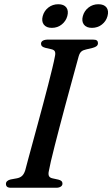

<svg xmlns="http://www.w3.org/2000/svg" viewBox="-20 -887 530 907"><path d="M211 -80.3Q207.2 -64.3 211.2 -55.7Q215.2 -47.1 228.3 -44.5L255.7 -38.5Q266 -35.9 270.6 -31.5Q275.1 -27 275.1 -19.6Q275.1 -10.7 267 -5.4Q258.9 0 245.7 0H32.9Q18.4 0 13.3 -4.9Q8.1 -9.8 8.1 -17.8Q7.8 -26 13.9 -31.5Q19.9 -36.9 30.3 -39.3L60.3 -44.8Q75.7 -47.9 84.6 -56.5Q93.5 -65.1 99.1 -82.1Q104.1 -101.1 113 -134.5Q122 -167.9 133.7 -210.6Q145.4 -253.3 158.2 -300.7Q171.1 -348 183.8 -395.7Q196.6 -443.4 207.7 -486.8Q218.8 -530.2 227.2 -564.9Q235.6 -599.6 239.4 -620.6Q242.8 -635.3 239.4 -643.4Q236 -651.5 222.2 -654.6L193.6 -661.2Q182.7 -664.3 178.2 -668.7Q173.8 -673.2 173.8 -680.4Q173.8 -689.8 182.5 -694.9Q191.3 -700 208.3 -700H418.6Q432.8 -700 437.8 -695.5Q442.8 -691.1 442.8 -683.4Q442.8 -674.8 436.7 -669.5Q430.6 -664.3 418.5 -661L386.7 -653.4Q372 -650.3 364.2 -643.5Q356.4 -636.7 351.8 -621.6Q345.7 -599.3 335.7 -562.7Q325.7 -526.2 313.3 -480.7Q300.8 -435.2 287.5 -385.6Q274.2 -336.1 261.6 -287.9Q249 -239.7 238.3 -197.8Q227.6 -155.9 220.4 -125.1Q213.2 -94.2 211 -80.3ZM224.9 -755.4Q198.6 -755.4 186.9 -770.9Q175.3 -786.4 181.8 -811Q188.6 -836.1 208.7 -851.6Q228.8 -867 255.4 -867Q281.9 -867 293.4 -851.6Q304.8 -836.1 298 -811Q291.2 -786.8 271.3 -771.1Q251.4 -755.4 224.9 -755.4ZM414.4 -755.4Q388.1 -755.4 376.4 -770.9Q364.6 -786.4 371.4 -811.3Q378.2 -835.9 398.3 -851.5Q418.4 -867 444.7 -867Q471.6 -867 483.2 -851.6Q494.7 -836.1 487.9 -811Q481.4 -786.8 461.3 -771.1Q441.1 -755.4 414.4 -755.4Z"/></svg>

Font: Fraunces Wonky
Style: Italic
Weight: 900
Italic angle: -16°
Version: Version 1.000;[b76b70a41]